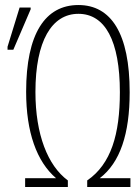

<svg xmlns="http://www.w3.org/2000/svg" viewBox="-20 -744 558 764"><path d="M80 0H250V-26C170 -85 121 -209 121 -378C121 -581 186 -689 292 -689C398 -689 457 -582 457 -377C457 -210 422 -91 327 -26V0H499V-35H377C458 -97 496 -211 496 -377C496 -611 422 -724 292 -724C160 -724 84 -610 84 -379C84 -218 126 -101 203 -35H80ZM10 -546H33L102 -707V-714H58L10 -558Z"/></svg>

Font: Noto Sans ExtraCondensed ExtraLight
Style: Regular
Weight: 200
Width: 2
Designer: Monotype Design Team
Foundry: Monotype Imaging Inc.
Version: Version 2.013